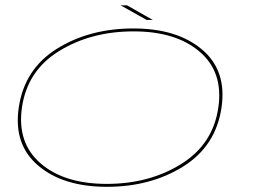

<svg xmlns="http://www.w3.org/2000/svg" viewBox="-20 -697 963 722"><path d="M382 5.5Q218 5.5 124 -74Q30 -153.5 50.5 -292.5Q72 -438 194.5 -514Q317 -590 482 -590Q645.5 -590 739.5 -511Q833.5 -432 813 -292.5Q791.5 -147.5 669 -71Q546.5 5.5 382 5.5ZM381.5 -5.5Q541 -5.5 661 -80Q781 -154.5 801 -292.5Q820.5 -425.5 731.2 -502.2Q642 -579 482.5 -579Q322.5 -579 202.5 -505.2Q82.5 -431.5 62.5 -292.5Q43.5 -160 132.5 -82.8Q221.5 -5.5 381.5 -5.5ZM531.5 -622 433.5 -677H457.5L554.5 -622Z"/></svg>

Font: Anybody UltraExpanded Thin
Style: Italic
Weight: 100
Width: 9
Italic angle: -10°
Designer: Tyler Finck
Foundry: Etcetera Type Company
Version: Version 1.010; ttfautohint (v1.8.3) -l 8 -r 50 -G 200 -x 14 